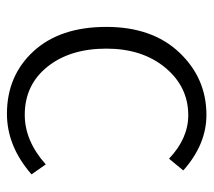

<svg xmlns="http://www.w3.org/2000/svg" viewBox="-50 -536 600 539"><g transform="rotate(90 249.5 -267.0)"><path d="M300 13Q193 13 124.5 -61.5Q56 -136 56 -266Q56 -395 128 -471Q200 -547 303 -547Q386 -547 459 -482L426 -442Q369 -496 304 -496Q224 -496 170.5 -431.5Q117 -367 117 -266Q117 -164 168 -100.5Q219 -37 303 -37Q376 -37 442 -96L470 -56Q391 13 300 13Z"/></g></svg>

Font: Noto Sans Korean Light
Style: Regular
Weight: 300
Designer: Ryoko NISHIZUKA  (kana & ideographs); Paul D. Hunt (Latin, Greek & Cyrillic); Wenlong ZHANG  (bopomofo); Sandoll Communi
Foundry: Adobe Systems Incorporated
Version: Version 1.000;PS 1;hotconv 1.0.78;makeotf.lib2.5.61930